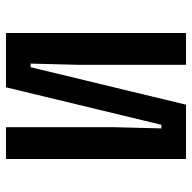

<svg xmlns="http://www.w3.org/2000/svg" viewBox="-20 -620 640 640"><g transform="rotate(-90 300.0 -300.0)"><path d="M90 0V-600H196V-240L192 -82H204L329 -600H510V0H404V-360L408 -518H396L271 0Z"/></g></svg>

Font: Martian Mono Condensed
Style: Regular
Weight: 400
Width: 3
Designer: Roman Shamin
Foundry: Evil Martians
Version: Version 1.000